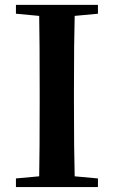

<svg xmlns="http://www.w3.org/2000/svg" viewBox="-20 -762 463 782"><path d="M378.9 -706.1 284.2 -697.3Q281.2 -597.7 281.2 -394.5V-345.7Q281.2 -143.6 284.2 -43.9L378.9 -35.2V0H44.9V-35.2L139.6 -43.9Q141.6 -142.6 141.6 -345.7V-394.5Q141.6 -596.7 139.6 -697.3L44.9 -706.1V-742.2H378.9Z"/></svg>

Font: GenYoMin TW TTF Bold
Style: Regular
Weight: 700
Version: Version 1.300